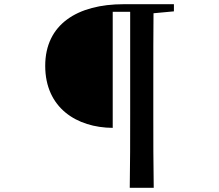

<svg xmlns="http://www.w3.org/2000/svg" viewBox="-20 -761 1040 913"><path d="M597 132H711C709 18 709 -98 709 -214V-394C709 -496 709 -599 710 -698L807 -707V-741H568C349 -741 195 -646 195 -448C195 -248 345 -154 516 -153V-705H599V-213C599 -96 599 19 597 132Z"/></svg>

Font: Noto Serif CJK JP SemiBold
Style: Regular
Weight: 600
Designer: Ryoko NISHIZUKA 西塚涼子 (kana & ideographs); Frank Grießhammer (Latin, Greek & Cyrillic); Wenlong ZHANG 张文龙 (bopomofo); San
Foundry: Adobe
Version: Version 2.001;hotconv 1.1.0;makeotfexe 2.6.0